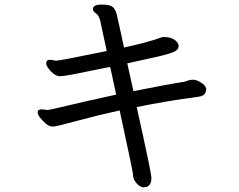

<svg xmlns="http://www.w3.org/2000/svg" viewBox="-20 -746 1040 836"><path d="M605 69.8Q595.2 69.8 583 60.1Q559.1 40 559.1 13.2Q559.1 2.9 501 -265.1Q408.2 -245.1 316.2 -220Q224.1 -194.8 210 -194.8Q194.8 -194.8 180.4 -207Q166 -219.2 155 -233.2Q144 -247.1 144 -256.8Q144 -270 162.1 -270L187 -267.1Q194.8 -267.1 273.9 -286.1Q353 -305.2 485.8 -334L460 -454.1Q454.1 -454.1 390.1 -440.9Q265.1 -414.1 242.2 -414.1Q227.1 -414.1 213.1 -425Q199.2 -436 190.2 -449Q181.2 -461.9 181.2 -470.2Q181.2 -485.8 198.2 -485.8L225.1 -481.9Q241.2 -481.9 444.8 -523.9L416 -657.2Q409.2 -682.1 394 -690.9Q384.8 -696.8 384.8 -707Q384.8 -726.1 423.8 -726.1Q456.1 -726.1 469.5 -716.6Q482.9 -707 489 -679.9Q495.1 -652.8 504.6 -610.4Q514.2 -567.9 520 -539.1Q626 -562 685.1 -584L692.9 -585Q722.2 -585 739.5 -573Q756.8 -561 757.8 -546.9Q757.8 -536.1 750.5 -528.6Q743.2 -521 713.1 -511.5Q683.1 -502 534.2 -470.2L561 -349.1Q714.8 -379.9 783.2 -390.1Q790 -392.1 799.1 -395.5Q808.1 -398.9 821.8 -398.9Q835 -398.9 854.5 -387Q874 -375 877.9 -360.8Q877.9 -335 856 -327.1L840.8 -324.2Q709 -307.1 575.2 -279.8Q639.2 6.8 639.2 28.8Q639.2 69.8 605 69.8Z"/></svg>

Font: LXGW WenKai Mono GB Screen
Style: Regular
Weight: 400
Monospace: yes
Designer: LXGW / Fontworks Inc.
Foundry: LXGW / Fontworks Inc.
Version: Version 1.510;January 18,2025